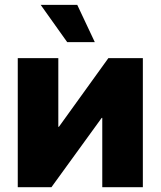

<svg xmlns="http://www.w3.org/2000/svg" viewBox="-20 -782 671 802"><path d="M576.7 0H407.2V-289.6H404.8L194.8 0H54.2V-539.1H223.6V-252.4H226.1L432.6 -539.1H576.7ZM260.7 -606 149.9 -761.7H302.7L376 -606Z"/></svg>

Font: Inter 18pt ExtraBold
Style: Regular
Weight: 800
Designer: Rasmus Andersson
Foundry: rsms
Version: Version 4.001;git-66647c0bb